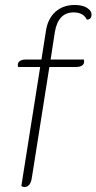

<svg xmlns="http://www.w3.org/2000/svg" viewBox="-20 -750 389 774"><path d="M349 -692Q349 -671 330 -671Q316 -700 277 -700Q214 -700 201 -620L184 -510H318Q320 -503 319 -499Q318 -490 309.5 -485Q301 -480 287 -480H179L108 -31Q102 4 78 4Q73 4 66 0L142 -480H53Q51 -488 52 -491Q53 -500 61.5 -505Q70 -510 84 -510H147L165 -624Q172 -674 203 -702Q234 -730 281 -730Q312 -730 330.5 -718.5Q349 -707 349 -692Z"/></svg>

Font: Thasadith
Style: Italic
Weight: 400
Italic angle: -9°
Designer: Cadson Demak Co.,Ltd.
Foundry: Cadson Demak Co.,Ltd.
Version: Version 1.000; ttfautohint (v1.6)